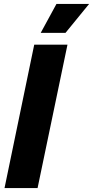

<svg xmlns="http://www.w3.org/2000/svg" viewBox="-20 -956 473 976"><path d="M154 -729H323L171 0H3ZM267 -936H433L313 -789H187Z"/></svg>

Font: Mona Sans ExtraBold
Style: Italic
Weight: 800
Italic angle: -11.7°
Designer: Deni Anggara
Foundry: GitHub
Version: Version 2.000